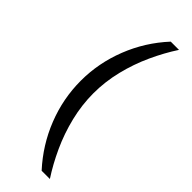

<svg xmlns="http://www.w3.org/2000/svg" viewBox="-292 -759 939 939"><g transform="rotate(45 177.5 -289.5)"><path d="M248 157Q163 64 117.5 -51.5Q72 -167 72 -290Q72 -412 117.5 -528Q163 -644 248 -736H305Q265 -675 231.5 -602Q198 -529 178.5 -449.5Q159 -370 159 -290Q159 -210 178.5 -130Q198 -50 231.5 23Q265 96 305 157Z"/></g></svg>

Font: Archivo SemiBold
Style: Regular
Weight: 400
Version: Version 2.001